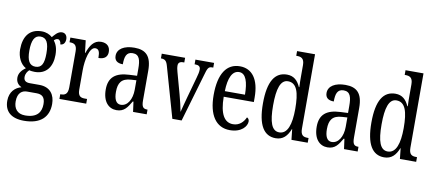

<svg xmlns="http://www.w3.org/2000/svg" viewBox="-83 -1087 3747 1651"><g transform="rotate(10 1791.0 -261.0)"><path d="M184 238C330 238 399 167 399 54C399 -23 360 -89 262 -89H179C146 -89 125 -101 125 -134C125 -164 141 -185 155 -198C166 -194 190 -192 203 -192C305 -192 354 -265 354 -366C354 -427 338 -461 318 -488C328 -497 337 -504 351 -504C366 -504 379 -485 379 -463C409 -463 422 -488 422 -516C422 -544 407 -568 376 -568C338 -568 311 -528 296 -512C273 -532 243 -546 203 -546C98 -546 46 -476 46 -361C46 -295 76 -235 123 -210C91 -187 65 -158 65 -118C65 -75 90 -54 114 -42C62 -29 14 14 14 93C14 184 70 238 184 238ZM201 -237C149 -237 126 -278 126 -364C126 -455 149 -500 200 -500C254 -500 275 -457 275 -365C275 -277 255 -237 201 -237ZM186 191C116 191 86 146 86 86C86 8 128 -14 168 -14H250C299 -14 326 7 326 68C326 136 293 191 186 191Z M453 0H687V-41H668C634 -41 607 -49 607 -108V-276C607 -370 632 -483 681 -483C712 -483 722 -460 722 -405C777 -405 801 -431 801 -471C801 -516 775 -546 722 -546C657 -546 626 -492 604 -428H601L588 -536H454V-495H457C492 -495 519 -486 519 -427V-113C519 -50 491 -41 456 -41H453Z M952 10C1019 10 1044 -31 1078 -88H1084L1096 0H1215V-41H1212C1176 -41 1163 -57 1163 -113V-372C1163 -499 1112 -546 1013 -546C923 -546 864 -510 864 -450C864 -409 889 -388 938 -388C938 -453 950 -497 1006 -497C1065 -497 1076 -448 1076 -373V-312L1011 -309C890 -304 831 -256 831 -150C831 -41 885 10 952 10ZM980 -42C939 -42 921 -82 921 -144C921 -223 948 -265 1031 -270L1077 -273V-191C1077 -106 1039 -42 980 -42Z M1313 -442 1439 0H1520L1642 -417C1659 -479 1667 -495 1698 -495H1709V-536H1546V-495H1554C1582 -495 1597 -483 1597 -460C1597 -438 1593 -418 1583 -384L1534 -208C1517 -149 1505 -97 1498 -71C1492 -105 1477 -170 1463 -220L1412 -405C1407 -423 1403 -441 1403 -459C1403 -481 1415 -495 1445 -495H1456V-536H1252V-495C1285 -495 1301 -485 1313 -442Z M1942 10C2044 10 2089 -50 2089 -91C2089 -109 2080 -119 2069 -124C2050 -81 2015 -45 1960 -45C1884 -45 1842 -114 1841 -264H2104V-304C2104 -462 2040 -546 1934 -546C1819 -546 1753 -452 1753 -264C1753 -90 1820 10 1942 10ZM2018 -313H1842C1845 -430 1876 -496 1936 -496C1995 -496 2017 -422 2018 -313Z M2342 10C2406 10 2442 -29 2467 -92H2469L2479 0H2621V-41H2613C2576 -41 2551 -52 2551 -111V-760H2394V-719H2400C2435 -719 2465 -710 2465 -650V-563C2465 -526 2465 -489 2467 -458H2463C2440 -510 2406 -546 2345 -546C2240 -546 2183 -460 2183 -267C2183 -75 2240 10 2342 10ZM2364 -45C2298 -45 2272 -118 2272 -266C2272 -411 2298 -491 2363 -491C2440 -491 2465 -411 2465 -267C2465 -132 2436 -45 2364 -45Z M2794 10C2861 10 2886 -31 2920 -88H2926L2938 0H3057V-41H3054C3018 -41 3005 -57 3005 -113V-372C3005 -499 2954 -546 2855 -546C2765 -546 2706 -510 2706 -450C2706 -409 2731 -388 2780 -388C2780 -453 2792 -497 2848 -497C2907 -497 2918 -448 2918 -373V-312L2853 -309C2732 -304 2673 -256 2673 -150C2673 -41 2727 10 2794 10ZM2822 -42C2781 -42 2763 -82 2763 -144C2763 -223 2790 -265 2873 -270L2919 -273V-191C2919 -106 2881 -42 2822 -42Z M3289 10C3353 10 3389 -29 3414 -92H3416L3426 0H3568V-41H3560C3523 -41 3498 -52 3498 -111V-760H3341V-719H3347C3382 -719 3412 -710 3412 -650V-563C3412 -526 3412 -489 3414 -458H3410C3387 -510 3353 -546 3292 -546C3187 -546 3130 -460 3130 -267C3130 -75 3187 10 3289 10ZM3311 -45C3245 -45 3219 -118 3219 -266C3219 -411 3245 -491 3310 -491C3387 -491 3412 -411 3412 -267C3412 -132 3383 -45 3311 -45Z"/></g></svg>

Font: Noto Serif Lao ExtCond
Style: Regular
Weight: 400
Width: 2
Designer: Monotype Design Team
Foundry: Monotype Imaging Inc.
Version: Version 2.004